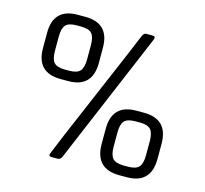

<svg xmlns="http://www.w3.org/2000/svg" viewBox="-96 -753 916 860"><g transform="rotate(15 362.0 -323.0)"><path d="M555 -252H536Q498 -252 484 -236.5Q470 -221 470 -182V-117Q470 -79 484 -63Q498 -47 536 -47H555Q592 -47 606 -63Q620 -79 620 -117V-182Q620 -221 606 -236.5Q592 -252 555 -252ZM527 -299H562Q674 -299 674 -185V-115Q674 0 562 0H527Q415 0 415 -115V-185Q415 -299 527 -299ZM189 -599H170Q133 -599 119 -583.5Q105 -568 105 -530V-464Q105 -425 119 -409.5Q133 -394 170 -394H189Q226 -394 240 -410Q254 -426 254 -464V-530Q254 -568 240 -583.5Q226 -599 189 -599ZM162 -646H197Q309 -646 309 -532V-462Q309 -348 197 -348H162Q50 -348 50 -462V-532Q50 -646 162 -646ZM242 0H213Q197 0 204 -16Q218 -53 333.5 -322.5Q449 -592 463 -628Q470 -643 481 -643H510Q526 -643 519 -626L261 -15Q255 0 242 0Z"/></g></svg>

Font: Rajdhani Medium
Style: Regular
Weight: 500
Designer: Satya Rajpurohit, Jyotish Sonowal
Foundry: Indian Type Foundry
Version: Version 1.201 February 1, 2022